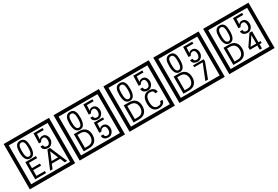

<svg xmlns="http://www.w3.org/2000/svg" viewBox="97 -2361 5581 3851"><g transform="rotate(-30 2887.5 -435.0)"><path d="M1103 90H53V-960H1103ZM1028 15V-885H128V15ZM497 -656Q497 -442 371 -442Q244 -442 244 -656Q244 -744 265 -789Q294 -855 371 -855Q448 -855 477 -789Q497 -745 497 -656ZM444 -656Q444 -723 435 -752Q420 -809 371 -809Q322 -809 306 -752Q298 -723 298 -656Q298 -587 306 -553Q322 -488 371 -488Q419 -488 435 -554Q444 -587 444 -656ZM915 -580Q916 -531 880.5 -487Q845 -443 796 -443Q741 -443 706 -466Q666 -494 666 -547H724Q724 -487 790 -487Q824 -487 843 -517Q860 -544 860 -579Q860 -673 795 -673Q748 -673 722 -616H672L679 -847H890V-801H733L727 -677Q740 -689 753 -701Q772 -714 807 -714Q859 -714 889 -672Q915 -635 915 -580ZM498 -30H247V-427H493V-379H303V-257H487V-209H303V-78H498ZM988 -30H930L887 -136H692L649 -30H592L759 -427H819ZM864 -183 788 -366 714 -183Z M2258 90H1208V-960H2258ZM2183 15V-885H1283V15ZM1652 -656Q1652 -442 1526 -442Q1399 -442 1399 -656Q1399 -744 1420 -789Q1449 -855 1526 -855Q1603 -855 1632 -789Q1652 -745 1652 -656ZM1599 -656Q1599 -723 1590 -752Q1575 -809 1526 -809Q1477 -809 1461 -752Q1453 -723 1453 -656Q1453 -587 1461 -553Q1477 -488 1526 -488Q1574 -488 1590 -554Q1599 -587 1599 -656ZM2070 -580Q2071 -531 2035.5 -487Q2000 -443 1951 -443Q1896 -443 1861 -466Q1821 -494 1821 -547H1879Q1879 -487 1945 -487Q1979 -487 1998 -517Q2015 -544 2015 -579Q2015 -673 1950 -673Q1903 -673 1877 -616H1827L1834 -847H2045V-801H1888L1882 -677Q1895 -689 1908 -701Q1927 -714 1962 -714Q2014 -714 2044 -672Q2070 -635 2070 -580ZM1690 -229Q1690 -136 1639.5 -83Q1589 -30 1495 -30H1371V-427H1495Q1590 -427 1640 -375.5Q1690 -324 1690 -229ZM1636 -229Q1636 -298 1600 -338.5Q1564 -379 1496 -379H1427V-78H1496Q1564 -78 1600 -119Q1636 -160 1636 -229ZM2070 -160Q2071 -111 2035.5 -67Q2000 -23 1951 -23Q1896 -23 1861 -46Q1821 -74 1821 -127H1879Q1879 -67 1945 -67Q1979 -67 1998 -97Q2015 -124 2015 -159Q2015 -253 1950 -253Q1903 -253 1877 -196H1827L1834 -427H2045V-381H1888L1882 -257Q1895 -269 1908 -281Q1927 -294 1962 -294Q2014 -294 2044 -252Q2070 -215 2070 -160Z M3413 90H2363V-960H3413ZM3338 15V-885H2438V15ZM2807 -656Q2807 -442 2681 -442Q2554 -442 2554 -656Q2554 -744 2575 -789Q2604 -855 2681 -855Q2758 -855 2787 -789Q2807 -745 2807 -656ZM2754 -656Q2754 -723 2745 -752Q2730 -809 2681 -809Q2632 -809 2616 -752Q2608 -723 2608 -656Q2608 -587 2616 -553Q2632 -488 2681 -488Q2729 -488 2745 -554Q2754 -587 2754 -656ZM3225 -580Q3226 -531 3190.5 -487Q3155 -443 3106 -443Q3051 -443 3016 -466Q2976 -494 2976 -547H3034Q3034 -487 3100 -487Q3134 -487 3153 -517Q3170 -544 3170 -579Q3170 -673 3105 -673Q3058 -673 3032 -616H2982L2989 -847H3200V-801H3043L3037 -677Q3050 -689 3063 -701Q3082 -714 3117 -714Q3169 -714 3199 -672Q3225 -635 3225 -580ZM2845 -229Q2845 -136 2794.5 -83Q2744 -30 2650 -30H2526V-427H2650Q2745 -427 2795 -375.5Q2845 -324 2845 -229ZM2791 -229Q2791 -298 2755 -338.5Q2719 -379 2651 -379H2582V-78H2651Q2719 -78 2755 -119Q2791 -160 2791 -229ZM3254 -136Q3254 -80 3208 -49Q3168 -22 3109 -22Q3024 -22 2982 -84Q2946 -136 2946 -226Q2946 -317 2981 -371Q3023 -435 3110 -435Q3172 -435 3209 -409Q3252 -379 3252 -321H3196Q3196 -391 3111 -391Q3002 -391 3002 -226Q3002 -67 3109 -67Q3198 -67 3198 -136Z M4568 90H3518V-960H4568ZM4493 15V-885H3593V15ZM3962 -656Q3962 -442 3836 -442Q3709 -442 3709 -656Q3709 -744 3730 -789Q3759 -855 3836 -855Q3913 -855 3942 -789Q3962 -745 3962 -656ZM3909 -656Q3909 -723 3900 -752Q3885 -809 3836 -809Q3787 -809 3771 -752Q3763 -723 3763 -656Q3763 -587 3771 -553Q3787 -488 3836 -488Q3884 -488 3900 -554Q3909 -587 3909 -656ZM4380 -580Q4381 -531 4345.5 -487Q4310 -443 4261 -443Q4206 -443 4171 -466Q4131 -494 4131 -547H4189Q4189 -487 4255 -487Q4289 -487 4308 -517Q4325 -544 4325 -579Q4325 -673 4260 -673Q4213 -673 4187 -616H4137L4144 -847H4355V-801H4198L4192 -677Q4205 -689 4218 -701Q4237 -714 4272 -714Q4324 -714 4354 -672Q4380 -635 4380 -580ZM4000 -229Q4000 -136 3949.5 -83Q3899 -30 3805 -30H3681V-427H3805Q3900 -427 3950 -375.5Q4000 -324 4000 -229ZM3946 -229Q3946 -298 3910 -338.5Q3874 -379 3806 -379H3737V-78H3806Q3874 -78 3910 -119Q3946 -160 3946 -229ZM4378 -372 4249 -30H4188L4329 -383H4133V-427H4378Z M5723 90H4673V-960H5723ZM5648 15V-885H4748V15ZM5117 -656Q5117 -442 4991 -442Q4864 -442 4864 -656Q4864 -744 4885 -789Q4914 -855 4991 -855Q5068 -855 5097 -789Q5117 -745 5117 -656ZM5064 -656Q5064 -723 5055 -752Q5040 -809 4991 -809Q4942 -809 4926 -752Q4918 -723 4918 -656Q4918 -587 4926 -553Q4942 -488 4991 -488Q5039 -488 5055 -554Q5064 -587 5064 -656ZM5535 -580Q5536 -531 5500.5 -487Q5465 -443 5416 -443Q5361 -443 5326 -466Q5286 -494 5286 -547H5344Q5344 -487 5410 -487Q5444 -487 5463 -517Q5480 -544 5480 -579Q5480 -673 5415 -673Q5368 -673 5342 -616H5292L5299 -847H5510V-801H5353L5347 -677Q5360 -689 5373 -701Q5392 -714 5427 -714Q5479 -714 5509 -672Q5535 -635 5535 -580ZM5155 -229Q5155 -136 5104.5 -83Q5054 -30 4960 -30H4836V-427H4960Q5055 -427 5105 -375.5Q5155 -324 5155 -229ZM5101 -229Q5101 -298 5065 -338.5Q5029 -379 4961 -379H4892V-78H4961Q5029 -78 5065 -119Q5101 -160 5101 -229ZM5548 -127H5499V-30H5448V-127H5273V-185L5438 -427H5499V-172H5548ZM5448 -172V-367L5317 -172Z"/></g></svg>

Font: Unicode BMP Fallback SIL
Style: Regular
Weight: 400
Foundry: NRSI, SIL International
Version: Version 5.1 Based on Unicode 5.1